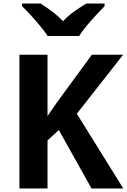

<svg xmlns="http://www.w3.org/2000/svg" viewBox="-20 -1067 718 1087"><path d="M90 0V-757H249V-410L303 -488L500 -757H677L415 -423L678 0H498L313 -331L249 -272V0ZM250 -863Q236 -885 210.5 -916Q185 -947 157 -978Q129 -1009 105 -1032V-1047H210Q240 -1028 273 -1003.5Q306 -979 337 -947Q367 -979 402 -1003.5Q437 -1028 468 -1047H572V-1032Q550 -1010 522.5 -980Q495 -950 469.5 -919.5Q444 -889 428 -863Z"/></svg>

Font: Menbere
Style: Regular
Weight: 400
Designer: Aleme Tadesse
Foundry: Sorkin Type Co
Version: Version 1.000